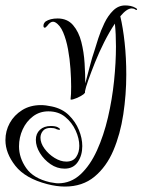

<svg xmlns="http://www.w3.org/2000/svg" viewBox="-182 -356 525 707"><path d="M57 331Q27 331 -8 322Q-89 301 -125.5 254.5Q-162 208 -162 160Q-162 126 -146 97Q-130 68 -100.5 49.5Q-71 31 -31 31Q-14 31 9 36Q47 44 71.5 68Q96 92 108.5 122.5Q121 153 121 182Q121 216 104.5 240.5Q88 265 56 265Q28 265 4 248.5Q-20 232 -35 207.5Q-50 183 -50 159Q-50 136 -35 122Q-20 108 5 108Q22 108 30.5 112.5Q39 117 39 120Q39 122 36 122Q35 122 32.5 121.5Q30 121 27 120Q22 117 16 116Q10 115 4 115Q-15 115 -24 126Q-33 137 -33 151Q-33 171 -18 191.5Q-3 212 19 225.5Q41 239 62 239Q87 239 98.5 222Q110 205 110 181Q110 154 96.5 124.5Q83 95 58 74.5Q33 54 -4 54Q-36 54 -60.5 72.5Q-85 91 -98.5 120.5Q-112 150 -112 183Q-112 225 -85.5 263Q-59 301 2 315Q10 316 17.5 317.5Q25 319 32 319Q79 319 114.5 286Q150 253 175 198Q200 143 215.5 76.5Q231 10 238 -58Q245 -126 245 -185Q245 -208 244 -229.5Q243 -251 241 -269Q221 -239 202 -201.5Q183 -164 168 -126.5Q153 -89 143 -60.5Q133 -32 131 -20V-14H130Q128 -9 114 -1.5Q100 6 88 9.5Q76 13 78 8Q79 1 79.5 -10.5Q80 -22 80 -37Q80 -66 77.5 -102.5Q75 -139 68.5 -174.5Q62 -210 50.5 -237Q39 -264 21 -274Q19 -275 17 -275.5Q15 -276 13 -276Q3 -276 -8 -261Q-14 -254 -17 -254Q-22 -254 -22 -261Q-22 -270 -14 -277Q3 -288 30 -288Q66 -288 87 -263.5Q108 -239 117.5 -201.5Q127 -164 129.5 -123Q132 -82 132 -49L136 -64Q144 -93 150.5 -118.5Q157 -144 165 -167Q171 -187 180 -215Q189 -243 202.5 -271Q216 -299 235 -317.5Q254 -336 279 -336Q289 -336 299 -334Q309 -332 319 -326Q324 -323 322.5 -320.5Q321 -318 316 -321Q311 -325 303 -325Q285 -325 261 -296Q271 -254 277 -198.5Q283 -143 283 -81Q283 -8 272 65Q261 138 235.5 198Q210 258 166 294.5Q122 331 57 331Z"/></svg>

Font: Festive
Style: Regular
Weight: 400
Designer: Robert E. Leuschke
Foundry: Robert E. Leuschke
Version: Version 1.101; ttfautohint (v1.8.3)